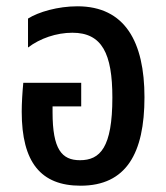

<svg xmlns="http://www.w3.org/2000/svg" viewBox="-20 -579 528 610"><path d="M236 11C381 11 439 -92 439 -270C439 -446 377 -559 226 -559C164 -559 102 -541 69 -520V-428C107 -457 159 -475 210 -475C304 -475 337 -409 337 -269C337 -110 298 -70 234 -70C176 -70 147 -105 147 -222V-241H238V-316H54C51 -285 49 -250 49 -224C49 -63 110 11 236 11Z"/></svg>

Font: Noto Sans Thai Cond Med
Style: Regular
Weight: 500
Width: 3
Designer: Monotype Design Team
Foundry: Monotype Imaging Inc.
Version: Version 2.002